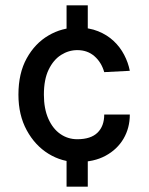

<svg xmlns="http://www.w3.org/2000/svg" viewBox="-20 -598 560 724"><path d="M231 106V-14H311V106ZM231 -470.5V-578H311V-470.5ZM272.5 13Q213.5 13 162.8 -18.2Q112 -49.5 80.8 -106.8Q49.5 -164 49.5 -241Q49.5 -322 80.8 -378.2Q112 -434.5 162.8 -464.2Q213.5 -494 272.5 -494Q316 -494 350 -480.2Q384 -466.5 408.5 -443.5Q433 -420.5 448.2 -391.2Q463.5 -362 469.5 -331L373 -326Q362.5 -363 336.2 -386Q310 -409 271.5 -409Q239 -409 210.2 -390.8Q181.5 -372.5 163.5 -335.5Q145.5 -298.5 145.5 -241Q145.5 -188.5 162.2 -150.5Q179 -112.5 207.5 -92.8Q236 -73 271.5 -73Q322.5 -73 347.8 -97.8Q373 -122.5 373 -166H469.5Q469.5 -115.5 445.8 -75Q422 -34.5 378.2 -10.8Q334.5 13 272.5 13Z"/></svg>

Font: Karla Medium
Style: Regular
Weight: 500
Designer: Jonathan Pinhorn
Version: Version 2.001